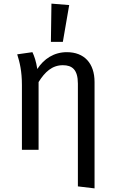

<svg xmlns="http://www.w3.org/2000/svg" viewBox="-20 -827 628 1060"><path d="M101 -357V0H193V-374C228 -430 268 -467 327 -467C378 -467 410 -443 410 -365V202L502 213V-374C502 -478 445 -539 349 -539C278 -539 222 -502 186 -446C179 -490 169 -518 159 -539L75 -527C89 -483 101 -434 101 -357ZM327 -596 362 -799 264 -807 261 -596Z"/></svg>

Font: FiraGO Unicode
Style: Regular
Weight: 400
Designer: bBox Type
Foundry: bBox Type GmbH
Version: Version 1.001;PS 001.001;hotconv 1.0.88;makeotf.lib2.5.64775